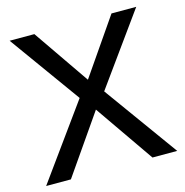

<svg xmlns="http://www.w3.org/2000/svg" viewBox="-98 -741 800 832"><g transform="rotate(-15 302.0 -324.5)"><path d="M247 -331 18 -649H129L302 -398L475 -649H586L357 -331L596 0H485L302 -264L119 0H8Z"/></g></svg>

Font: Play
Style: Regular
Weight: 400
Designer: Jonas Hecksher (Cyrillic expansion: Cyreal)
Foundry: Jonas Hecksher, Playtype, e-types AS
Version: Version 2.101; ttfautohint (v1.5.65-e2d9)